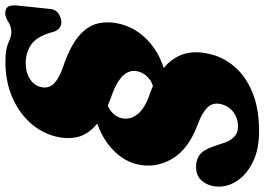

<svg xmlns="http://www.w3.org/2000/svg" viewBox="-165 -601 978 710"><g transform="rotate(90 324.0 -246.0)"><path d="M197 223Q151 223 127 212Q103 201 89.5 201Q67.5 201 50.2 212.2Q33 223.5 19 223.5Q1 223.5 -5.5 214.2Q-12 205 -11 184L2 58.5Q4.5 27 38.5 18Q72 9 86 42.5Q101 103 131 125.5Q161 148 203.5 148Q237 148 260.5 133Q284 118 290.5 93.5Q297 68 283 49.2Q269 30.5 226 13Q145.5 -13 105.5 -45.8Q65.5 -78.5 56 -118Q46.5 -157.5 58 -203Q72.5 -258.5 115.2 -300.5Q158 -342.5 220.5 -362.5Q141 -428.5 170 -537.5Q181.5 -584.5 216.2 -625Q251 -665.5 310.2 -690.2Q369.5 -715 454 -715Q521 -715 567.2 -692.5Q613.5 -670 637 -635Q660.5 -600 659 -562.5Q657.5 -528.5 639 -505.2Q620.5 -482 586.5 -482Q559 -482 541 -495.8Q523 -509.5 510.5 -546L500 -577Q492.5 -605 477 -621Q461.5 -637 437 -637Q404.5 -637 382 -618.8Q359.5 -600.5 354 -573.5Q347 -544 366 -524.5Q385 -505 424.5 -490Q520.5 -455.5 556.8 -392.8Q593 -330 576 -262Q564 -214.5 524.5 -176Q485 -137.5 426 -116.5Q466.5 -83.5 475.5 -44.2Q484.5 -5 473.5 38Q460 91 421.8 132.8Q383.5 174.5 326 198.8Q268.5 223 197 223ZM319.5 -171Q340.5 -164 359.5 -155.5Q396.5 -171.5 405.5 -205Q413 -234 395.2 -260.5Q377.5 -287 331.5 -305.5Q307.5 -313.5 287 -322.5Q266 -316 251.8 -301Q237.5 -286 233 -267Q218.5 -208 319.5 -171Z"/></g></svg>

Font: Fraunces 9pt Soft Black
Style: Italic
Weight: 900
Italic angle: -16°
Version: Version 1.000;[b76b70a41]